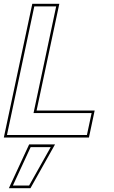

<svg xmlns="http://www.w3.org/2000/svg" viewBox="-32 -720 598 1005"><path d="M-12 0 137 -700H278.5L159.5 -141.5H463.5L433.5 0ZM4.5 -13.5H423L447.5 -128H143.5L262 -686.5H147.5ZM14.5 265 120.5 36H256L127.5 265ZM35.5 251H120.5L233.5 50H128.5Z"/></svg>

Font: Tourney Thin Thin
Style: Italic
Weight: 250
Italic angle: -12°
Version: Version 1.015